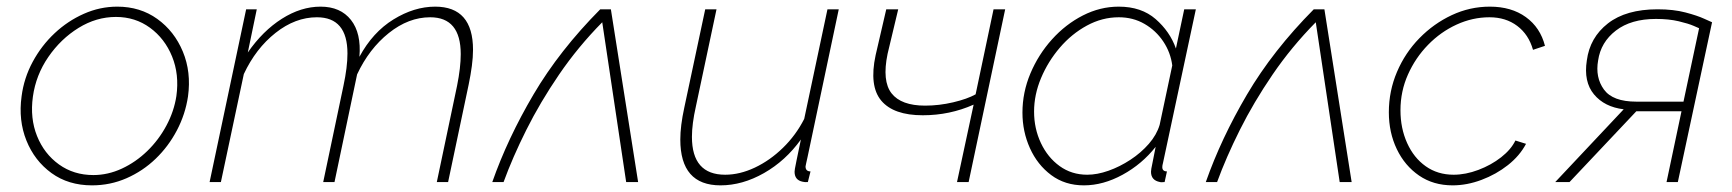

<svg xmlns="http://www.w3.org/2000/svg" viewBox="-20 -548 5214 578"><path d="M257 10Q186 10 135 -27Q84 -64 59.5 -125Q35 -186 45 -258Q52 -313 78.5 -362Q105 -411 144.5 -448Q184 -485 232.5 -506.5Q281 -528 333 -528Q402 -528 453.5 -491Q505 -454 530.5 -392.5Q556 -331 546 -258Q538 -204 512.5 -155.5Q487 -107 448.5 -70Q410 -33 361 -11.5Q312 10 257 10ZM261 -21Q305 -21 347 -40.5Q389 -60 423.5 -93.5Q458 -127 481 -170Q504 -213 511 -259Q520 -324 498 -378Q476 -432 431.5 -464.5Q387 -497 329 -497Q270 -497 216.5 -464Q163 -431 125.5 -376.5Q88 -322 79 -257Q70 -192 91.5 -138.5Q113 -85 157.5 -53Q202 -21 261 -21Z M721 -520H753L726 -390Q771 -455 828.5 -491.5Q886 -528 945 -528Q1005 -528 1036.5 -488Q1068 -448 1062 -377Q1102 -451 1164.5 -489.5Q1227 -528 1290 -528Q1404 -528 1404 -398Q1404 -376 1400.5 -349.5Q1397 -323 1391 -294L1329 0H1295L1356 -290Q1367 -345 1367 -385Q1367 -496 1275 -496Q1210 -496 1150.5 -448.5Q1091 -401 1055 -324L987 0H953L1014 -290Q1026 -346 1026 -387Q1026 -496 934 -496Q869 -496 809.5 -449Q750 -402 714 -325L645 0H611Z M1462 0Q1508 -131 1586 -263.5Q1664 -396 1787 -520H1819L1901 0H1865L1793 -481Q1720 -407 1663 -323.5Q1606 -240 1564.5 -157Q1523 -74 1496 0Z M2149 10Q2028 10 2028 -128Q2028 -169 2040 -224L2103 -520H2137L2075 -228Q2063 -175 2063 -136Q2063 -22 2163 -22Q2207 -22 2252.5 -43.5Q2298 -65 2337 -103Q2376 -141 2401 -190L2471 -520H2505L2411 -75Q2409 -66 2407 -57Q2405 -48 2405 -47Q2405 -32 2420 -32L2412 0Q2403 1 2396 -1Q2372 -6 2372 -31Q2372 -34 2373 -40Q2374 -46 2378 -65.5Q2382 -85 2391 -128Q2345 -64 2280 -27Q2215 10 2149 10Z M2861 0 2911 -233Q2839 -201 2758 -201Q2670 -201 2633 -245Q2596 -289 2616 -382L2648 -520H2684L2652 -386Q2635 -304 2664 -267Q2693 -230 2765 -230Q2807 -230 2849.5 -240Q2892 -250 2917 -264L2971 -520H3006L2896 0Z M3243 10Q3186 10 3144.5 -21Q3103 -52 3080.5 -102Q3058 -152 3058 -209Q3058 -270 3082 -327Q3106 -384 3147 -429.5Q3188 -475 3240 -501.5Q3292 -528 3348 -528Q3416 -528 3459 -490.5Q3502 -453 3520 -402L3545 -520H3580L3481 -57Q3479 -50 3479 -45Q3479 -32 3493 -32L3486 0Q3482 0 3478.5 0.5Q3475 1 3472 0Q3445 -5 3445 -31Q3445 -35 3446 -40.5Q3447 -46 3450 -60.5Q3453 -75 3459 -106Q3418 -54 3359.5 -22Q3301 10 3243 10ZM3253 -22Q3283 -22 3317 -34Q3351 -46 3383 -67Q3415 -88 3438.5 -115Q3462 -142 3471 -172L3509 -351Q3504 -390 3482 -423Q3460 -456 3425.5 -476Q3391 -496 3348 -496Q3298 -496 3252 -471Q3206 -446 3170.5 -404.5Q3135 -363 3114 -313Q3093 -263 3093 -212Q3093 -161 3113.5 -117.5Q3134 -74 3170 -48Q3206 -22 3253 -22Z M3610 0Q3656 -131 3734 -263.5Q3812 -396 3935 -520H3967L4049 0H4013L3941 -481Q3868 -407 3811 -323.5Q3754 -240 3712.5 -157Q3671 -74 3644 0Z M4353 10Q4295 10 4252 -19.5Q4209 -49 4185 -99Q4161 -149 4161 -210Q4161 -274 4185.5 -331.5Q4210 -389 4253 -433Q4296 -477 4350.5 -502.5Q4405 -528 4465 -528Q4530 -528 4573.5 -496.5Q4617 -465 4631 -410L4595 -398Q4582 -444 4547.5 -470Q4513 -496 4464 -496Q4413 -496 4365 -474Q4317 -452 4279 -413Q4241 -374 4218.5 -323.5Q4196 -273 4196 -216Q4196 -162 4216 -117.5Q4236 -73 4272 -47.5Q4308 -22 4356 -22Q4392 -22 4430.5 -36.5Q4469 -51 4499 -74.5Q4529 -98 4542 -125L4574 -115Q4555 -79 4519.5 -51Q4484 -23 4440 -6.5Q4396 10 4353 10Z M4662 0 4868 -219Q4810 -226 4778.5 -264Q4747 -302 4757 -366Q4766 -435 4820.5 -477.5Q4875 -520 4970 -520Q5018 -520 5054 -510.5Q5090 -501 5110.5 -491.5Q5131 -482 5134 -481L5031 0H4997L5042 -213H4906L4705 0ZM4906 -242H5048L5095 -463Q5095 -463 5079 -470Q5063 -477 5033.5 -484Q5004 -491 4965 -491Q4890 -491 4844.5 -456Q4799 -421 4791 -366Q4782 -315 4808.5 -278.5Q4835 -242 4906 -242Z"/></svg>

Font: Raleway ExtraLight
Style: Italic
Weight: 200
Italic angle: -12°
Designer: Matt McInerney, Pablo Impallari, Rodrigo Fuenzalida
Foundry: Matt McInerney, Pablo Impallari, Rodrigo Fuenzalida
Version: Version 4.026